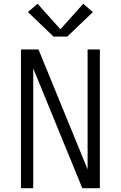

<svg xmlns="http://www.w3.org/2000/svg" viewBox="-20 -997 640 1017"><path d="M91 0V-735H184L444 -100V-735H509V0H416L156 -635V0ZM336 -803H264L128 -933L179 -977L300 -842L421 -977L472 -933Z"/></svg>

Font: Iosevka Aile Custom Light
Style: Regular
Weight: 300
Designer: Belleve Invis
Foundry: Belleve Invis
Version: Version 17.0.2; ttfautohint (v1.8.3)